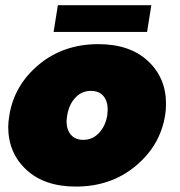

<svg xmlns="http://www.w3.org/2000/svg" viewBox="-20 -682 673 719"><path d="M180.8 -562.5 196.7 -662.5H546.7L530.8 -562.5ZM10.8 -206.7Q10.8 -225 15 -250Q33.3 -363.3 125.4 -440Q217.5 -516.7 348.3 -516.7Q465.8 -516.7 533.8 -453.8Q601.7 -390.8 601.7 -293.3Q601.7 -270 598.3 -250Q580 -136.7 487.5 -60Q395 16.7 264.2 16.7Q146.7 16.7 78.8 -46.2Q10.8 -109.2 10.8 -206.7ZM229.2 -228.3Q229.2 -196.7 245.4 -177.5Q261.7 -158.3 291.7 -158.3Q326.7 -158.3 350.8 -184.2Q375 -210 381.7 -250Q383.3 -265 383.3 -271.7Q383.3 -303.3 367.1 -322.5Q350.8 -341.7 320.8 -341.7Q285.8 -341.7 262.1 -316.2Q238.3 -290.8 231.7 -250Q231.7 -249.2 230.4 -240.8Q229.2 -232.5 229.2 -228.3Z"/></svg>

Font: BoonTook
Style: Italic
Weight: 400
Italic angle: -9°
Designer: Sungsit Sawaiwan
Foundry: FontUni
Version: Version 3.0